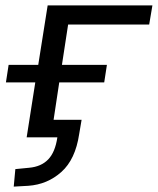

<svg xmlns="http://www.w3.org/2000/svg" viewBox="-20 -510 586 713"><path d="M31 183 37 118 88 113Q133 109 159 82Q185 55 193 0H79L111 -204H2L12 -269H122L157 -490H546L534 -419H233L210 -269H377L367 -204H200L179 -65H283L274 -12Q260 82 208 128.5Q156 175 85 180Z"/></svg>

Font: Nunito Sans 10pt SemiExpanded
Style: Italic
Weight: 400
Width: 6
Italic angle: -9°
Designer: Vernon Adams
Foundry: Vernon Adams
Version: Version 3.101;gftools[0.9.27]